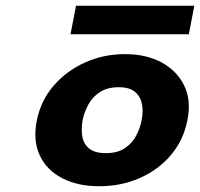

<svg xmlns="http://www.w3.org/2000/svg" viewBox="-20 -638 695 667"><path d="M325 9Q250 9 196 -19Q142 -47 118 -98.5Q94 -150 108 -220Q122 -289 166.5 -340.5Q211 -392 275.5 -421Q340 -450 414 -450Q488 -450 541.5 -421Q595 -392 620 -340.5Q645 -289 631 -220Q617 -150 573 -98.5Q529 -47 464.5 -19Q400 9 325 9ZM348 -106Q388 -106 413.5 -123Q439 -140 453 -166.5Q467 -193 472 -221Q478 -249 473.5 -275Q469 -301 450 -318Q431 -335 392 -335Q353 -335 327 -318Q301 -301 287 -275Q273 -249 267 -221Q262 -193 265.5 -166.5Q269 -140 288.5 -123Q308 -106 348 -106ZM225 -519 244 -618H655L636 -519Z"/></svg>

Font: Teachers
Style: Italic
Weight: 400
Italic angle: -11°
Designer: Alfredo Marco Pradil, Chank Diesel
Version: Version 1.001